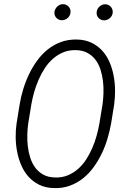

<svg xmlns="http://www.w3.org/2000/svg" viewBox="-20 -915 627 944"><path d="M526.4 -308.6Q520 -272.5 508.8 -234.4Q497.6 -196.3 480.5 -160.6Q463.4 -125 440.7 -93.5Q418 -62 388.7 -38.6Q359.4 -15.1 323.5 -2Q287.6 11.2 245.1 9.8Q204.6 8.8 173.8 -6.1Q143.1 -21 121.1 -45.2Q99.1 -69.3 85.2 -101.1Q71.3 -132.8 64.5 -167.7Q57.6 -202.6 57.1 -238.8Q56.6 -274.9 61.5 -308.1L76.7 -401.9Q82.5 -438 94 -475.8Q105.5 -513.7 122.6 -549.6Q139.6 -585.4 162.6 -616.9Q185.5 -648.4 214.8 -671.9Q244.1 -695.3 280 -708.5Q315.9 -721.7 358.4 -720.7Q399.4 -719.7 430.2 -704.8Q460.9 -689.9 482.9 -665.5Q504.9 -641.1 518.6 -609.4Q532.2 -577.6 538.8 -542.5Q545.4 -507.3 545.7 -471.2Q545.9 -435.1 541.5 -401.9ZM484.4 -403.8Q487.8 -428.7 488.8 -457.8Q489.7 -486.8 486.3 -515.9Q482.9 -544.9 474.4 -572Q465.8 -599.1 450.2 -620.1Q434.6 -641.1 411.1 -654.3Q387.7 -667.5 354.5 -668.5Q319.8 -669.4 291.7 -658Q263.7 -646.5 240.7 -626.5Q217.8 -606.4 200.2 -579.6Q182.6 -552.7 169.7 -522.7Q156.7 -492.7 147.9 -461.9Q139.2 -431.2 134.3 -402.8L118.7 -307.6Q115.2 -282.7 114.3 -253.7Q113.3 -224.6 116.7 -195.6Q120.1 -166.5 128.9 -139.2Q137.7 -111.8 153.3 -90.8Q168.9 -69.8 192.4 -56.6Q215.8 -43.5 249 -42.5Q283.7 -41 312 -52.5Q340.3 -64 363.3 -84Q386.2 -104 403.6 -130.9Q420.9 -157.7 433.8 -187.5Q446.8 -217.3 455.3 -248.5Q463.9 -279.8 468.8 -308.1ZM247.6 -854.5Q248 -862.3 251.7 -869.6Q255.4 -877 261 -882.3Q266.6 -887.7 273.7 -891.1Q280.8 -894.5 289.1 -894.5Q305.7 -894.5 316.9 -882.8Q328.1 -871.1 326.7 -854.5Q325.7 -838.4 313.5 -827.1Q301.3 -815.9 285.2 -815.4Q268.6 -815.4 257.6 -826.7Q246.6 -837.9 247.6 -854.5ZM455.1 -854Q455.6 -861.8 459 -869.1Q462.4 -876.5 468 -881.8Q473.6 -887.2 481 -890.6Q488.3 -894 496.6 -894Q513.2 -894 524.2 -882.3Q535.2 -870.6 534.2 -854Q533.2 -837.9 520.8 -826.7Q508.3 -815.4 492.7 -814.9Q476.1 -814.9 465.1 -826.2Q454.1 -837.4 455.1 -854Z"/></svg>

Font: TypoPRO Roboto Mono
Style: Italic
Weight: 300
Designer: Google
Version: Version 2.000986; 2015; ttfautohint (v1.3)